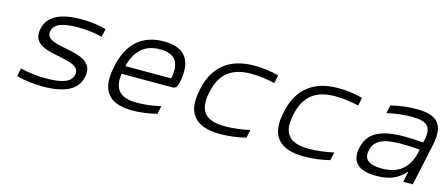

<svg xmlns="http://www.w3.org/2000/svg" viewBox="-40 -913 3081 1326"><g transform="rotate(15 1500.0 -250.0)"><path d="M337 -221C421 -203 489 -189 476 -127C465 -76 408 -51 289 -51C226 -51 161 -58 104 -73L91 -15C149 1 212 9 279 9C436 9 526 -35 546 -131C571 -247 460 -268 362 -287C291 -301 219 -315 232 -375C242 -424 295 -449 411 -449C470 -449 531 -442 585 -428L597 -486C545 -501 485 -509 422 -509C267 -509 181 -465 162 -371C138 -256 249 -239 337 -221Z M1188 -265C1221 -422 1164 -509 1011 -509C854 -509 758 -422 722 -256L720 -244C685 -77 748 9 920 9C972 9 1037 1 1095 -14L1107 -72C1057 -59 985 -51 937 -51C815 -51 768 -104 784 -217H1143C1172 -217 1180 -230 1188 -265ZM795 -275C826 -393 890 -449 999 -449C1109 -449 1146 -389 1123 -275Z M1335 -256 1333 -244C1297 -78 1368 9 1547 9C1606 9 1672 1 1731 -14L1743 -72C1686 -59 1616 -51 1566 -51C1425 -51 1373 -113 1402 -247L1403 -253C1431 -387 1510 -449 1650 -449C1700 -449 1768 -441 1819 -428L1831 -486C1778 -501 1715 -509 1657 -509C1478 -509 1371 -422 1335 -256Z M1935 -256 1933 -244C1897 -78 1968 9 2147 9C2206 9 2272 1 2331 -14L2343 -72C2286 -59 2216 -51 2166 -51C2025 -51 1973 -113 2002 -247L2003 -253C2031 -387 2110 -449 2250 -449C2300 -449 2368 -441 2419 -428L2431 -486C2378 -501 2315 -509 2257 -509C2078 -509 1971 -422 1935 -256Z M2817 -509C2756 -509 2694 -501 2633 -486L2621 -428C2682 -442 2745 -449 2798 -449C2905 -449 2945 -418 2923 -314L2919 -298C2856 -303 2810 -304 2784 -304C2607 -304 2525 -255 2502 -148C2480 -44 2535 9 2665 9C2757 9 2818 -17 2867 -73H2871L2856 0H2924L2988 -297C3020 -449 2968 -509 2817 -509ZM2570 -147C2585 -221 2646 -250 2776 -250C2807 -250 2860 -248 2908 -244L2903 -221C2878 -107 2805 -50 2690 -50C2590 -50 2556 -85 2570 -147Z"/></g></svg>

Font: LT Wave Mono Light
Style: Italic
Weight: 300
Designer: Daniel Lyons
Version: Version 2.5 (Glyphs App)